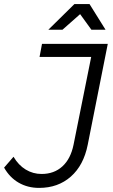

<svg xmlns="http://www.w3.org/2000/svg" viewBox="-53 -914 552 937"><path d="M473 -700 375 -207Q355 -107 292.5 -52Q230 3 138 3Q82 3 38 -22.5Q-6 -48 -33 -96L13 -149Q37 -108 72.5 -86.5Q108 -65 150 -65Q211 -65 251.5 -102Q292 -139 306 -208L392 -636H140L152 -700ZM462 -769H393L338 -845L252 -769H183L310 -894H384Z"/></svg>

Font: Gontserrat Light
Style: Italic
Weight: 300
Italic angle: -11.3°
Designer: Julieta Ulanovsky
Foundry: Julieta Ulanovsky
Version: Version 6.001